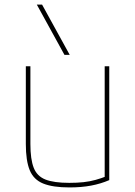

<svg xmlns="http://www.w3.org/2000/svg" viewBox="-20 -810 590 840"><path d="M284 10Q211 10 169 -7Q127 -24 110 -65.5Q93 -107 93 -180V-520H113V-180Q113 -113 127.5 -76Q142 -39 179 -24.5Q216 -10 283 -10Q317 -10 345 -13Q373 -16 398 -23Q423 -30 446 -39L438 -27V-520H458V-22Q421 -6 378.5 2Q336 10 284 10ZM262 -570 141 -790H164L285 -570Z"/></svg>

Font: M PLUS Code Latin SemiExpanded Thin
Style: Regular
Weight: 250
Width: 6
Designer: Coji Morishita
Foundry: UNDERFOREST DESIGN
Version: Version 1.002; ttfautohint (v1.8.3)